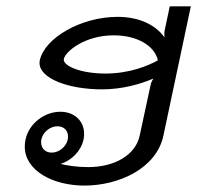

<svg xmlns="http://www.w3.org/2000/svg" viewBox="-20 -570 623 607"><path d="M479.2 -379.2C447.5 -361.7 389.2 -337.5 313.3 -337.5C234.2 -337.5 181.7 -361.7 181.7 -380.8V-383.3C186.7 -407.5 248.3 -458.3 339.2 -458.3C415.8 -458.3 469.2 -424.2 479.2 -379.2ZM170.8 -216.7C120.8 -216.7 71.7 -180 60.8 -129.2C59.2 -121.7 58.3 -114.2 58.3 -106.7C58.3 -30.8 146.7 16.7 246.7 16.7C355.8 16.7 475 -37.5 496.7 -141.7L583.3 -550H516.7L500.8 -475C499.2 -466.7 499.2 -459.2 500 -451.7C472.5 -490.8 420.8 -516.7 351.7 -516.7C235 -516.7 120.8 -449.2 105.8 -379.2C105 -375.8 105 -373.3 105 -370.8C105 -321.7 196.7 -287.5 302.5 -287.5C366.7 -287.5 424.2 -304.2 465 -321.7C461.7 -316.7 457.5 -309.2 455.8 -300L421.7 -141.7C409.2 -80.8 343.3 -41.7 259.2 -41.7C221.7 -41.7 193.3 -46.7 171.7 -51.7C206.7 -63.3 235.8 -91.7 244.2 -129.2C245.8 -135.8 245.8 -141.7 245.8 -147.5C245.8 -188.3 214.2 -216.7 170.8 -216.7ZM161.7 -170.8C181.7 -170.8 195 -157.5 195 -138.3C195 -135 195 -132.5 194.2 -129.2C189.2 -105.8 166.7 -87.5 143.3 -87.5C123.3 -87.5 110 -100.8 110 -120C110 -123.3 110 -125.8 110.8 -129.2C115.8 -152.5 138.3 -170.8 161.7 -170.8Z"/></svg>

Font: BoonHome
Style: Book Oblique
Weight: 400
Italic angle: -12°
Designer: Sungsit Sawaiwan
Foundry: Sungsit Sawaiwan
Version: Version 0.2